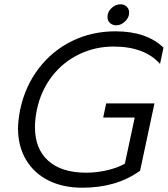

<svg xmlns="http://www.w3.org/2000/svg" viewBox="-20 -860 782 895"><path d="M481 -781Q481 -805 500 -822.5Q519 -840 542 -840Q559 -840 570.5 -829Q582 -818 582 -801Q582 -778 563 -760Q544 -742 522 -742Q504 -742 492.5 -753Q481 -764 481 -781ZM64 -262Q64 -297 74 -349Q97 -458 160.5 -541Q224 -624 316.5 -669Q409 -714 518 -714Q663 -714 742 -638L726 -562Q654 -643 509 -643Q424 -643 349 -607Q274 -571 222.5 -504.5Q171 -438 152 -349Q143 -306 143 -267Q143 -166 205 -110.5Q267 -55 382 -55Q431 -55 480 -66.5Q529 -78 562 -97L608 -312H461L475 -378H700L633 -64Q575 -23 508.5 -4Q442 15 363 15Q274 15 206.5 -18.5Q139 -52 101.5 -115Q64 -178 64 -262Z"/></svg>

Font: Prompt Light
Style: Italic
Weight: 300
Italic angle: -12°
Designer: Katatrad Team
Foundry: CadsonDemak
Version: Version 1.000